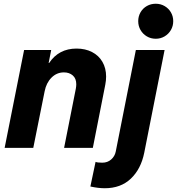

<svg xmlns="http://www.w3.org/2000/svg" viewBox="-20 -794 950 1031"><path d="M109.4 -525.4H254.9L241.2 -455.6H243.7Q295.4 -533.2 391.1 -533.2Q438 -533.2 474.1 -514.6Q510.3 -496.1 530 -461.9Q549.8 -427.7 549.8 -382.8Q549.8 -362.3 545.4 -339.4L478.5 0H324.2L387.2 -317.9Q389.6 -331.5 389.6 -341.3Q389.6 -372.6 370.8 -388.9Q352.1 -405.3 323.2 -405.3Q284.7 -405.3 256.6 -377.2Q228.5 -349.1 219.7 -303.7L158.7 0H4.9ZM465.3 207.5 493.2 75.2Q502.9 79.6 529.3 79.6Q557.6 79.6 577.1 62.3Q596.7 44.9 601.6 19.5L709.5 -525.4H863.8L754.4 26.9Q736.8 113.8 682.6 165.3Q628.4 216.8 542.5 216.8Q507.8 216.8 465.3 207.5ZM722.2 -680.2Q722.2 -706.5 734.6 -728Q747.1 -749.5 768.6 -761.7Q790 -773.9 816.4 -773.9Q842.3 -773.9 863.8 -761.5Q885.3 -749 897.7 -727.8Q910.2 -706.5 910.2 -680.2Q910.2 -654.3 897.7 -632.8Q885.3 -611.3 863.8 -598.6Q842.3 -585.9 816.4 -585.9Q790 -585.9 768.6 -598.6Q747.1 -611.3 734.6 -632.8Q722.2 -654.3 722.2 -680.2Z"/></svg>

Font: Reddit Sans Chocolate ExBold
Style: Italic
Weight: 800
Italic angle: -11.25°
Designer: Stephen Hutchings
Version: Version 1.013